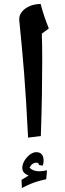

<svg xmlns="http://www.w3.org/2000/svg" viewBox="-20 -700 324 964"><path d="M121 -9Q116 -112 111 -190Q106 -268 101 -333.5Q96 -399 90 -461Q84 -523 77 -595Q74 -620 88.5 -639Q103 -658 128.5 -669Q154 -680 184 -680Q192 -649 202.5 -618Q213 -587 225 -557L190 -531Q192 -476 192 -399.5Q192 -323 190.5 -227Q189 -131 185 -17ZM90 244 88 203 124 181Q92 170 92 143Q92 125 103 106.5Q114 88 130.5 76Q147 64 162 64Q199 64 199 108Q199 120 194 132L175 128V126Q175 117 163 117Q152 117 143.5 123Q135 129 128 142Q146 160 177 160Q186 160 196 158.5Q206 157 216 155L212 200Q188 205 169.5 210.5Q151 216 133 223.5Q115 231 90 244Z"/></svg>

Font: Noto Naskh Arabic
Style: Regular
Weight: 400
Designer: Monotype Design Team, David Williams, Mohamad Dakak and Nizar Qandah
Foundry: Monotype Imaging Inc.
Version: Version 2.013